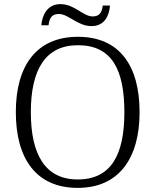

<svg xmlns="http://www.w3.org/2000/svg" viewBox="-20 -904 757 934"><path d="M425 -777C488 -777 511 -826 515 -877H480C476 -850 469 -824 431 -824C384 -824 343 -884 274 -884C210 -884 185 -830 181 -781H216C220 -808 226 -836 266 -836C314 -836 357 -777 425 -777ZM358 10C560 10 659 -136 659 -358C659 -585 561 -725 359 -725C158 -725 57 -585 57 -359C57 -132 156 10 358 10ZM358 -31C200 -31 130 -152 130 -358C130 -564 200 -684 359 -684C525 -684 585 -564 585 -358C585 -153 522 -31 358 -31Z"/></svg>

Font: Noto Serif Bengali Light
Style: Regular
Weight: 300
Designer: Juan Bruce, Universal Thirst, Indian Type Foundry and the Monotype Design Team.
Foundry: Monotype Imaging Inc.
Version: Version 2.003